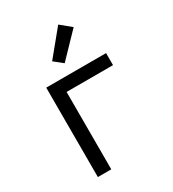

<svg xmlns="http://www.w3.org/2000/svg" viewBox="-185 -866 870 967"><g transform="rotate(-30 250.0 -382.5)"><path d="M96 0V-520H444V-450H174V0ZM238 -580 188 -620 307 -765 368 -715Z"/></g></svg>

Font: Iosevka Algr
Style: Regular
Weight: 400
Monospace: yes
Designer: Belleve Invis
Foundry: Belleve Invis
Version: Version 26.0.2; ttfautohint (v1.8.3)